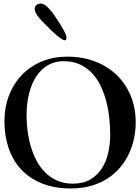

<svg xmlns="http://www.w3.org/2000/svg" viewBox="-20 -1080 787 1077"><path d="M356.9 -762.2Q443.4 -762.2 514.2 -734.9Q585 -707.5 635.5 -658.4Q686 -609.4 713.6 -541.7Q741.2 -474.1 741.2 -393.1Q741.2 -347.2 731.4 -301.8Q721.7 -256.3 702.1 -215.3Q682.6 -174.3 652.6 -139.2Q622.6 -104 582.3 -78.1Q542 -52.2 491 -37.6Q439.9 -22.9 377.9 -22.9Q285.6 -22.9 215.8 -51Q146 -79.1 99.1 -129.2Q52.2 -179.2 28.6 -248.3Q4.9 -317.4 4.9 -398.9Q4.9 -478.5 30.8 -545.2Q56.6 -611.8 103.3 -660.2Q149.9 -708.5 214.6 -735.4Q279.3 -762.2 356.9 -762.2ZM336.9 -736.8Q289.1 -736.8 250.7 -715.3Q212.4 -693.8 185.3 -654.1Q158.2 -614.3 143.6 -557.9Q128.9 -501.5 128.9 -431.2Q128.9 -390.6 134.5 -346.7Q140.1 -302.7 152.3 -260.3Q164.6 -217.8 184.6 -179.7Q204.6 -141.6 233.4 -112.8Q262.2 -84 300.5 -66.9Q338.9 -49.8 388.2 -49.8Q446.8 -49.8 486.8 -73.5Q526.9 -97.2 551.5 -135.7Q576.2 -174.3 587.2 -223.4Q598.1 -272.5 598.1 -323.2Q598.1 -365.7 593.5 -413.1Q588.9 -460.4 577.4 -506.3Q565.9 -552.2 546.6 -594Q527.3 -635.7 498.3 -667.5Q469.2 -699.2 429.4 -718Q389.6 -736.8 336.9 -736.8ZM209 -1060.1Q218.3 -1060.1 228.8 -1053.7Q239.3 -1047.4 250.2 -1036.4Q261.2 -1025.4 272.5 -1011Q283.7 -996.6 293.9 -980.5Q305.7 -962.9 316.4 -946Q327.1 -929.2 335.2 -914.6Q343.3 -899.9 348.1 -887.9Q353 -876 353 -867.2Q353 -861.8 350.6 -857.9Q348.1 -854 342.8 -854Q336.9 -854 325.9 -861.1Q314.9 -868.2 301 -879.6Q287.1 -891.1 271.5 -905.8Q255.9 -920.4 241.2 -936Q229.5 -947.8 217.5 -960Q205.6 -972.2 196 -984.1Q186.5 -996.1 180.7 -1007.3Q174.8 -1018.6 174.8 -1028.3Q174.8 -1044.9 185.5 -1052.5Q196.3 -1060.1 209 -1060.1Z"/></svg>

Font: Henny Penny
Style: Regular
Weight: 400
Version: Version 1.001